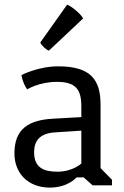

<svg xmlns="http://www.w3.org/2000/svg" viewBox="-20 -809 540 838"><path d="M43 -139.6C43 -51.3 104 9.8 197.3 9.8C277.3 9.8 314 -34.7 314 -34.7H345.2L384.3 0H468.8V-24.4L418.9 -75.2V-351.6C418.9 -460 377.4 -519.5 233.9 -519.5C147 -519.5 73.7 -481.4 73.7 -481.4C73.7 -481.4 77.6 -448.7 98.6 -418.9C98.6 -418.9 150.9 -451.7 228 -451.7C309.1 -451.7 335 -420.4 335 -344.7V-297.9L211.9 -291C105 -285.2 43 -246.6 43 -139.6ZM128.9 -144.5C128.9 -191.9 150.9 -227.5 222.2 -231.4L335 -238.8V-95.2C335 -95.2 297.4 -59.6 231 -59.6C169.4 -59.6 128.9 -78.1 128.9 -144.5ZM193.4 -587.9 342.8 -728.5C334 -747.1 291 -783.2 272.9 -788.6L155.8 -623.5C161.6 -609.9 179.7 -593.3 193.4 -587.9Z"/></svg>

Font: Basic
Style: Regular
Weight: 400
Designer: Magnus Gaarde
Foundry: Magnus Gaarde
Version: Version 1.001